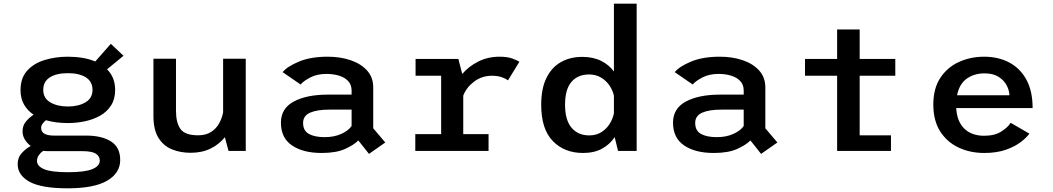

<svg xmlns="http://www.w3.org/2000/svg" viewBox="-20 -820 5720 1043"><path d="M349 -151.5Q317.5 -151.5 287.2 -155.2Q257 -159 229.5 -167Q218.5 -158 211 -147.5Q203.5 -137 203.5 -125.5Q203.5 -103.5 221.8 -93.5Q240 -83.5 272.5 -83.5H447.5Q532.5 -83.5 582.8 -51.8Q633 -20 633 49Q633 120 562.2 161.5Q491.5 203 347 203Q206.5 203 141.2 167.8Q76 132.5 76 71.5Q76 35 98.8 10.8Q121.5 -13.5 147 -27Q127.5 -41.5 115 -62Q102.5 -82.5 102.5 -107Q102.5 -138 121.2 -160.2Q140 -182.5 162.5 -197Q130 -218.5 110.8 -251.5Q91.5 -284.5 91.5 -331Q91.5 -396 127.5 -436Q163.5 -476 222.5 -494Q281.5 -512 349 -512Q389.5 -512 427.5 -505.8Q465.5 -499.5 497.5 -486L582 -582L651 -517L561.5 -443.5Q582.5 -423 594 -395Q605.5 -367 605.5 -331Q605.5 -282 583.5 -247.5Q561.5 -213 524.5 -192Q487.5 -171 441.8 -161.2Q396 -151.5 349 -151.5ZM349 -241.5Q406 -241.5 444.2 -264Q482.5 -286.5 482.5 -331.5Q482.5 -377 446.5 -399.8Q410.5 -422.5 349 -422.5Q286.5 -422.5 250.8 -399.8Q215 -377 215 -331.5Q215 -286.5 253.2 -264Q291.5 -241.5 349 -241.5ZM181 55Q181 82.5 219.5 99Q258 115.5 349 115.5Q440.5 115.5 481.2 98.8Q522 82 522 53Q522 28 500.2 14.5Q478.5 1 424.5 1H234Q224.5 1 214.5 -0.5Q200.5 9 190.8 23Q181 37 181 55Z M1015.5 10Q960.5 10 914.5 -8.5Q868.5 -27 841 -70.8Q813.5 -114.5 813.5 -190V-501H936V-218.5Q936 -152.5 960.8 -118.8Q985.5 -85 1056 -85Q1098 -85 1126 -102.8Q1154 -120.5 1170 -149Q1186 -177.5 1192 -209.5V-501H1315V0H1221.5L1201.5 -74.5Q1169.5 -35 1123 -12.5Q1076.5 10 1015.5 10Z M1984.5 16 1926.5 -57Q1903 -33 1854.8 -11Q1806.5 11 1727 11Q1626.5 11 1566.2 -30Q1506 -71 1506 -153.5Q1506 -231 1576 -268.5Q1646 -306 1761 -306H1890V-328Q1890 -360 1871 -380Q1852 -400 1821 -409.2Q1790 -418.5 1753.5 -418.5Q1703 -418.5 1666.2 -399.5Q1629.5 -380.5 1613 -361L1515.5 -428Q1539 -458 1603 -485Q1667 -512 1760 -512Q1828.5 -512 1884.5 -493Q1940.5 -474 1974 -437Q2007.5 -400 2007.5 -345V-123L2073 -46ZM1744 -75Q1795.5 -75 1834.2 -92.8Q1873 -110.5 1890 -135.5V-224.5H1769.5Q1702 -224.5 1664.2 -207.8Q1626.5 -191 1626.5 -152Q1626.5 -110 1658 -92.5Q1689.5 -75 1744 -75Z M2496.5 -91.5H2634V0H2236V-91.5H2376.5V-408.5H2237.5V-500H2470L2491 -418Q2525.5 -459 2577.8 -485.5Q2630 -512 2693.5 -512Q2736.5 -512 2763.8 -501.8Q2791 -491.5 2801.5 -484.5L2739.5 -383.5Q2728 -392.5 2706 -400.5Q2684 -408.5 2652 -408.5Q2597.5 -408.5 2555.2 -376.5Q2513 -344.5 2496.5 -300.5Z M3147 11Q3046 11 2983 -53.8Q2920 -118.5 2920 -251Q2920 -339 2948.5 -396.8Q2977 -454.5 3027.2 -482.8Q3077.5 -511 3143 -511Q3202.5 -511 3245.8 -489.2Q3289 -467.5 3315 -431.5V-800H3438.5V0H3337.5L3319 -75Q3294 -36.5 3251.2 -12.8Q3208.5 11 3147 11ZM3049.5 -251Q3049.5 -168 3084.8 -126.2Q3120 -84.5 3181 -84.5Q3219 -84.5 3247 -102.2Q3275 -120 3292.2 -147.8Q3309.5 -175.5 3315 -205V-300Q3309 -328.5 3291.2 -355Q3273.5 -381.5 3245.2 -398.5Q3217 -415.5 3180.5 -415.5Q3119 -415.5 3084.2 -375Q3049.5 -334.5 3049.5 -251Z M4114.5 16 4056.5 -57Q4033 -33 3984.8 -11Q3936.5 11 3857 11Q3756.5 11 3696.2 -30Q3636 -71 3636 -153.5Q3636 -231 3706 -268.5Q3776 -306 3891 -306H4020V-328Q4020 -360 4001 -380Q3982 -400 3951 -409.2Q3920 -418.5 3883.5 -418.5Q3833 -418.5 3796.2 -399.5Q3759.5 -380.5 3743 -361L3645.5 -428Q3669 -458 3733 -485Q3797 -512 3890 -512Q3958.5 -512 4014.5 -493Q4070.5 -474 4104 -437Q4137.5 -400 4137.5 -345V-123L4203 -46ZM3874 -75Q3925.5 -75 3964.2 -92.8Q4003 -110.5 4020 -135.5V-224.5H3899.5Q3832 -224.5 3794.2 -207.8Q3756.5 -191 3756.5 -152Q3756.5 -110 3788 -92.5Q3819.5 -75 3874 -75Z M4650 -85H4820V0H4527.5V-408.5H4353V-500H4527.5V-660H4650V-500H4843.5V-408.5H4650Z M5572 -94Q5557.5 -73.5 5526 -49Q5494.5 -24.5 5444.8 -6.8Q5395 11 5326.5 11Q5250 11 5187.2 -18.5Q5124.5 -48 5087.2 -106.5Q5050 -165 5050 -252Q5050 -339.5 5088.2 -397.2Q5126.5 -455 5189.5 -483.5Q5252.5 -512 5326 -512Q5402.5 -512 5462 -480.8Q5521.5 -449.5 5555.5 -387.5Q5589.5 -325.5 5589.5 -233H5174.5Q5178.5 -160 5218.5 -121.2Q5258.5 -82.5 5326.5 -82.5Q5384 -82.5 5420.5 -106.2Q5457 -130 5470 -153ZM5328 -421.5Q5272.5 -421.5 5232 -393Q5191.5 -364.5 5179 -302.5H5463.5Q5463 -328 5448.8 -355.8Q5434.5 -383.5 5404.8 -402.5Q5375 -421.5 5328 -421.5Z"/></svg>

Font: League Mono Medium
Style: Regular
Weight: 500
Width: 6
Designer: Tyler Finck
Foundry: The League of Moveable Type / Tyler Finck
Version: Version 2.300;RELEASE